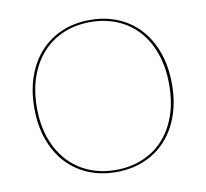

<svg xmlns="http://www.w3.org/2000/svg" viewBox="-79 -795 955 889"><g transform="rotate(-10 398.5 -350.5)"><path d="M722 -350Q722 -267 698.2 -201Q674.5 -135 631.8 -88.8Q589 -42.5 529.5 -17.8Q470 7 398 7Q326.5 7 267.2 -17.8Q208 -42.5 165.2 -88.8Q122.5 -135 98.8 -201Q75 -267 75 -350Q75 -432.5 98.8 -498.8Q122.5 -565 165.2 -611.5Q208 -658 267.2 -683Q326.5 -708 398 -708Q470 -708 529.5 -683.2Q589 -658.5 631.8 -612Q674.5 -565.5 698.2 -499.2Q722 -433 722 -350ZM709 -350Q709 -431.5 686.2 -496Q663.5 -560.5 622.5 -605.5Q581.5 -650.5 524.2 -674.2Q467 -698 398 -698Q330 -698 273 -674.2Q216 -650.5 174.8 -605.5Q133.5 -560.5 110.2 -496Q87 -431.5 87 -350Q87 -268.5 110.2 -204.2Q133.5 -140 174.8 -95.2Q216 -50.5 273 -26.8Q330 -3 398 -3Q467 -3 524.2 -26.8Q581.5 -50.5 622.5 -95.2Q663.5 -140 686.2 -204.2Q709 -268.5 709 -350Z"/></g></svg>

Font: Lato TR Hairline
Style: Regular
Weight: 250
Designer: Lukasz Dziedzic
Foundry: Lukasz Dziedzic
Version: Version 1.104 2013